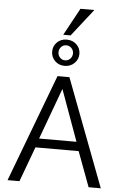

<svg xmlns="http://www.w3.org/2000/svg" viewBox="-71 -1215 815 1264"><g transform="rotate(5 336.5 -583.0)"><path d="M28.3 0 296.4 -710.9H375L644.5 0H564L478 -231H192.4L106.9 0ZM211.4 -291H458.5L335.9 -629.4ZM336.4 -782.2Q297.9 -782.2 272.5 -807.6Q247.1 -833 247.1 -869.1Q247.1 -905.8 272.5 -930.7Q297.9 -955.6 336.4 -955.6Q375.5 -955.6 401.4 -930.7Q427.2 -905.8 427.2 -869.1Q427.2 -833 401.4 -807.6Q375.5 -782.2 336.4 -782.2ZM336.4 -818.8Q357.4 -818.8 371.1 -833.7Q384.8 -848.6 384.8 -868.7Q384.8 -888.7 371.1 -903.3Q357.4 -918 336.4 -918Q315.9 -918 302.5 -903.3Q289.1 -888.7 289.1 -868.7Q289.1 -848.1 302.5 -833.5Q315.9 -818.8 336.4 -818.8ZM310.1 -985.4 408.2 -1165.5H500L358.9 -985.4Z"/></g></svg>

Font: Comme Light
Style: Regular
Weight: 300
Version: Version 1.000;gftools[0.9.27]